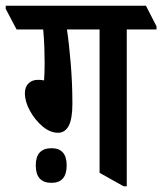

<svg xmlns="http://www.w3.org/2000/svg" viewBox="-68 -644 567 671"><path d="M135 -180Q107 -180 80.5 -202.5Q54 -225 36.5 -257Q19 -289 19 -318Q19 -340 31.5 -352.5Q44 -365 65 -365Q77 -365 86 -363Q87 -375 87.5 -392Q88 -409 88 -423Q88 -449 87 -478Q86 -507 83 -541H-10L-48 -613V-624H442L479 -552V-541H375V7H364L280 -40V-541H166Q173 -495 179 -424.5Q185 -354 185 -282Q185 -228 172 -204Q159 -180 135 -180ZM112 -5Q57 -5 57 -66Q57 -126 112 -126Q165 -126 165 -66Q165 -5 112 -5Z"/></svg>

Font: Noto Serif Devanagari ExtraCondensed SemiBold
Style: Regular
Weight: 600
Width: 2
Designer: Universal Thirst, Indian Type Foundry and the Monotype Design Team
Foundry: Monotype Imaging Inc.
Version: Version 2.004; ttfautohint (v1.8.4.7-5d5b)